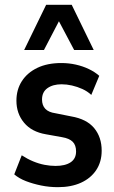

<svg xmlns="http://www.w3.org/2000/svg" viewBox="-20 -765 474 795"><path d="M220 10Q184 10 150 3Q116 -4 87.5 -15Q59 -26 39 -43L70 -122Q93 -107 117 -97Q141 -87 164.5 -82.5Q188 -78 210 -78Q250 -78 272.5 -93Q295 -108 295 -138Q295 -164 281 -178Q267 -192 237 -197L170 -209Q111 -219 79.5 -257Q48 -295 48 -348Q48 -394 70.5 -429Q93 -464 134.5 -484Q176 -504 234 -504Q265 -504 294 -497.5Q323 -491 348 -479Q373 -467 391 -451L358 -372Q342 -387 321 -396.5Q300 -406 278 -411Q256 -416 235 -416Q199 -416 176.5 -400Q154 -384 154 -353Q154 -329 167.5 -314.5Q181 -300 210 -296L275 -283Q339 -272 370 -234.5Q401 -197 401 -141Q401 -95 378.5 -61Q356 -27 315.5 -8.5Q275 10 220 10ZM80 -558 171 -745H277L368 -558H287L224 -677L162 -558Z"/></svg>

Font: Nunito Sans 10pt Condensed
Style: Bold
Weight: 700
Width: 3
Designer: Vernon Adams
Foundry: Vernon Adams
Version: Version 3.101;gftools[0.9.27]